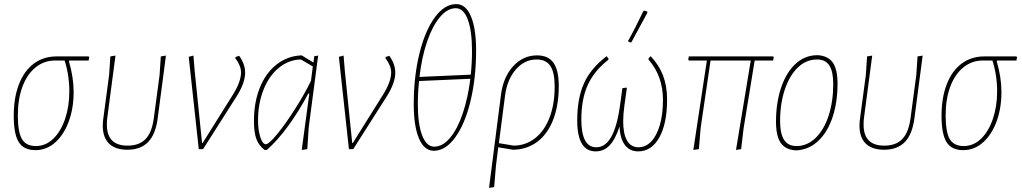

<svg xmlns="http://www.w3.org/2000/svg" viewBox="-20 -727 4982 936"><path d="M318 -432 316 -428Q339 -350 339 -278Q339 -200 315.5 -135.5Q292 -71 249.5 -33Q207 5 153 5Q96 5 71.5 -34Q47 -73 47 -163Q47 -251 72.5 -316.5Q98 -382 145 -417Q192 -452 256 -452H412L415 -448L412 -432ZM295 -432H248Q195 -432 153.5 -398.5Q112 -365 89.5 -304.5Q67 -244 67 -165Q67 -83 87 -49Q107 -15 155 -15Q203 -15 240 -51Q277 -87 297.5 -148Q318 -209 318 -282Q318 -360 295 -432Z M481 -115Q481 -133 484 -152L512 -362L518 -452L543 -456L503 -153Q501 -141 501 -119Q501 -17 602 -17Q659 -17 690 -49.5Q721 -82 730 -152L758 -362L764 -452L789 -456L749 -152Q739 -73 702.5 -35Q666 3 601 3Q542 3 511.5 -27Q481 -57 481 -115Z M1175 -373Q1175 -323 1134 -258L970 0H949L900 -450L923 -456L929 -382L965 -30H968L1117 -268Q1155 -330 1155 -374Q1155 -406 1127 -444L1128 -449L1146 -455Q1175 -414 1175 -373Z M1531 -456 1485 -106 1478 0 1451 4 1488 -271H1483Q1438 -186 1386 -114.5Q1334 -43 1281 4H1270Q1242 -17 1230 -49Q1218 -81 1218 -137Q1218 -228 1246.5 -299Q1275 -370 1327 -411.5Q1379 -453 1447 -457H1451L1508 -422L1512 -453ZM1496 -333 1505 -403 1447 -437Q1388 -436 1340 -397Q1292 -358 1265 -290.5Q1238 -223 1238 -141Q1238 -93 1249 -58.5Q1260 -24 1276 -24Q1291 -24 1331.5 -73.5Q1372 -123 1418.5 -196Q1465 -269 1496 -333Z M1907 -373Q1907 -323 1866 -258L1702 0H1681L1632 -450L1655 -456L1661 -382L1697 -30H1700L1849 -268Q1887 -330 1887 -374Q1887 -406 1859 -444L1860 -449L1878 -455Q1907 -414 1907 -373Z M2301 -482Q2301 -348 2274 -235.5Q2247 -123 2199.5 -57.5Q2152 8 2095 8Q2048 8 2022.5 -52Q1997 -112 1997 -219Q1997 -353 2024.5 -465Q2052 -577 2099.5 -642Q2147 -707 2204 -707Q2251 -707 2276 -647Q2301 -587 2301 -482ZM2025 -352 2275 -363Q2281 -419 2281 -480Q2281 -576 2260.5 -631.5Q2240 -687 2202 -687Q2161 -687 2124.5 -643.5Q2088 -600 2062 -524Q2036 -448 2025 -352ZM2273 -343 2023 -332Q2017 -278 2017 -219Q2017 -122 2038 -67Q2059 -12 2097 -12Q2138 -12 2174 -55Q2210 -98 2235.5 -173Q2261 -248 2273 -343Z M2704 -307Q2704 -214 2677 -144Q2650 -74 2599.5 -36Q2549 2 2481 3L2409 -9L2398 79L2389 185L2364 189L2422 -263Q2433 -351 2481.5 -404Q2530 -457 2598 -457Q2653 -457 2678.5 -420.5Q2704 -384 2704 -307ZM2684 -305Q2684 -374 2663 -405.5Q2642 -437 2596 -437Q2537 -437 2494.5 -388Q2452 -339 2442 -260L2412 -29L2485 -17Q2544 -18 2589.5 -54Q2635 -90 2659.5 -155Q2684 -220 2684 -305Z M3232 -242Q3232 -124 3194 -56.5Q3156 11 3091 11Q3050 11 3026.5 -20Q3003 -51 3000 -110Q2980 -48 2952 -18.5Q2924 11 2884 11Q2794 11 2794 -140Q2794 -248 2827 -321Q2860 -394 2937 -453L2947 -441L2945 -435Q2876 -381 2845 -312Q2814 -243 2814 -144Q2814 -9 2887 -9Q2932 -9 2961 -62Q2990 -115 3004 -223L3014 -297L3033 -300L3036 -298L3024 -212Q3018 -170 3018 -136Q3018 -74 3037 -41.5Q3056 -9 3093 -9Q3128 -9 3155 -37.5Q3182 -66 3197 -118.5Q3212 -171 3212 -239Q3212 -356 3142 -436L3141 -442L3152 -453Q3193 -410 3212.5 -358.5Q3232 -307 3232 -242ZM3122 -675 3135 -671 3136 -665Q3113 -622 3058 -521L3053 -520L3041 -526Q3075 -586 3117 -674Z M3749 -432H3659L3605 -101L3593 0L3568 4L3640 -432H3444L3396 -106L3387 0L3360 4L3426 -432H3339L3335 -436L3338 -452H3749L3752 -448Z M3968 -458Q4018 -454 4040.5 -421Q4063 -388 4063 -320Q4063 -229 4039 -156.5Q4015 -84 3970 -41Q3925 2 3864 6H3859Q3809 3 3786 -30.5Q3763 -64 3763 -134Q3763 -225 3787.5 -298.5Q3812 -372 3857 -414.5Q3902 -457 3963 -458ZM3783 -137Q3783 -75 3802.5 -45Q3822 -15 3863 -15Q3915 -15 3956 -54.5Q3997 -94 4019.5 -163Q4042 -232 4042 -317Q4042 -379 4023 -408Q4004 -437 3963 -437Q3910 -437 3869.5 -398Q3829 -359 3806 -290.5Q3783 -222 3783 -137Z M4170 -115Q4170 -133 4173 -152L4201 -362L4207 -452L4232 -456L4192 -153Q4190 -141 4190 -119Q4190 -17 4291 -17Q4348 -17 4379 -49.5Q4410 -82 4419 -152L4447 -362L4453 -452L4478 -456L4438 -152Q4428 -73 4391.5 -35Q4355 3 4290 3Q4231 3 4200.5 -27Q4170 -57 4170 -115Z M4841 -432 4839 -428Q4862 -350 4862 -278Q4862 -200 4838.5 -135.5Q4815 -71 4772.5 -33Q4730 5 4676 5Q4619 5 4594.5 -34Q4570 -73 4570 -163Q4570 -251 4595.5 -316.5Q4621 -382 4668 -417Q4715 -452 4779 -452H4935L4938 -448L4935 -432ZM4818 -432H4771Q4718 -432 4676.5 -398.5Q4635 -365 4612.5 -304.5Q4590 -244 4590 -165Q4590 -83 4610 -49Q4630 -15 4678 -15Q4726 -15 4763 -51Q4800 -87 4820.5 -148Q4841 -209 4841 -282Q4841 -360 4818 -432Z"/></svg>

Font: Luna Sans Thin
Style: Italic
Weight: 250
Italic angle: -7°
Designer: Juan Pablo del Peral
Foundry: Huerta Tipografica
Version: Version 2.001; ttfautohint (v1.5)